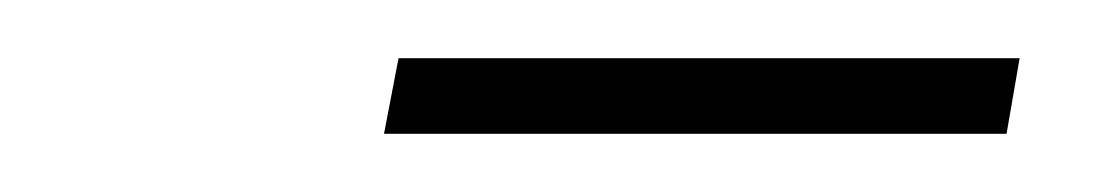

<svg xmlns="http://www.w3.org/2000/svg" viewBox="-20 -697 378 66"><path d="M112 -651 117 -677H330.5L326 -651Z"/></svg>

Font: Anybody Light
Style: Italic
Weight: 300
Italic angle: -10°
Designer: Tyler Finck
Foundry: Etcetera Type Company
Version: Version 1.010; ttfautohint (v1.8.3) -l 8 -r 50 -G 200 -x 14 